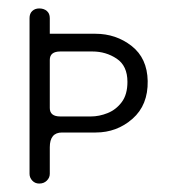

<svg xmlns="http://www.w3.org/2000/svg" viewBox="-20 -425 400 455"><path d="M73 10Q63 10 56.5 3Q50 -4 50 -13V-382Q50 -393 56.5 -399Q63 -405 73 -405Q84 -405 91 -399Q98 -393 98 -382V-345H206Q255 -345 292 -316Q329 -287 330 -233Q331 -176 294 -143.5Q257 -111 207 -111H127Q98 -111 98 -76V-13Q98 -4 91 3Q84 10 73 10ZM123 -149H195Q215 -149 235 -157Q255 -165 268.5 -183Q282 -201 282 -231Q282 -269 256.5 -286Q231 -303 199 -303H123Q98 -303 98 -283V-169Q98 -149 123 -149Z"/></svg>

Font: Dongle Light
Style: Regular
Weight: 300
Designer: Yanghee Ryu
Foundry: Yanghee Ryu
Version: Version 2.000